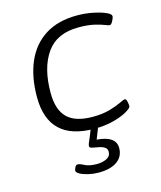

<svg xmlns="http://www.w3.org/2000/svg" viewBox="-111 -610 755 901"><g transform="rotate(-15 266.5 -159.5)"><path d="M291 6Q68 6 68 -207Q68 -305 99.5 -377.5Q131 -450 193.5 -489.5Q256 -529 348 -529Q388 -529 425 -521.5Q462 -514 485.5 -503.5Q509 -493 509 -483Q509 -475 501 -460Q493 -445 486 -445Q480 -445 463 -452Q446 -459 415.5 -466Q385 -473 340 -473Q235 -473 185 -402Q135 -331 135 -210Q135 -128 174 -89Q213 -50 298 -50Q345 -50 380 -60Q415 -70 436.5 -80.5Q458 -91 463 -91Q470 -91 473 -77Q476 -63 476 -54Q476 -46 452 -31.5Q428 -17 386.5 -5.5Q345 6 291 6ZM257 210Q232 210 208 204.5Q184 199 168 190.5Q152 182 152 173Q152 168 157 157.5Q162 147 170 147Q181 147 201.5 158Q222 169 260 169Q286 169 306.5 159Q327 149 327 127Q327 112 314.5 104.5Q302 97 285.5 94.5Q269 92 256.5 89Q244 86 244 78Q244 71 250.5 57Q257 43 275 -3H311L287 58Q379 65 379 123Q379 164 347 187Q315 210 257 210Z"/></g></svg>

Font: Asap Semi Expanded Semi Expanded Light
Style: Italic
Weight: 300
Width: 6
Italic angle: -6°
Designer: Pablo Cosgaya
Foundry: Omnibus-Type
Version: Version 3.001; ttfautohint (v1.8.4.7-5d5b)